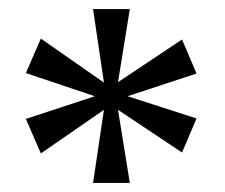

<svg xmlns="http://www.w3.org/2000/svg" viewBox="-20 -780 495 423"><path d="M185 -377H266L240 -538L381 -444L413 -519L261 -568L413 -618L381 -693L240 -599L266 -760H185L209 -598L70 -695L37 -619L189 -568L37 -518L70 -442L209 -538Z"/></svg>

Font: Noto Serif Lao SemiCondensed
Style: Regular
Weight: 400
Width: 4
Designer: Monotype Design Team
Foundry: Monotype Imaging Inc.
Version: Version 2.003